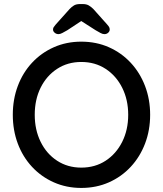

<svg xmlns="http://www.w3.org/2000/svg" viewBox="-20 -915 801 945"><path d="M719 -350Q719 -274 694 -208.5Q669 -143 623.5 -94Q578 -45 516 -17.5Q454 10 380 10Q307 10 245 -17.5Q183 -45 137.5 -94Q92 -143 67.5 -208.5Q43 -274 43 -350Q43 -426 67.5 -491.5Q92 -557 137.5 -606Q183 -655 245 -682.5Q307 -710 380 -710Q454 -710 516 -682.5Q578 -655 623.5 -606Q669 -557 694 -491.5Q719 -426 719 -350ZM611 -350Q611 -424 581.5 -483Q552 -542 500 -576Q448 -610 380 -610Q313 -610 261 -576Q209 -542 180 -483.5Q151 -425 151 -350Q151 -276 180 -217Q209 -158 261 -124Q313 -90 380 -90Q448 -90 500 -124Q552 -158 581.5 -217Q611 -276 611 -350ZM396 -822 311 -766Q297 -758 286.5 -752.5Q276 -747 268 -747Q257 -747 249 -754Q241 -761 241 -769Q241 -776 244 -781Q247 -786 254 -794L322 -870Q333 -882 344.5 -888.5Q356 -895 373 -895H388Q405 -895 416.5 -888.5Q428 -882 440 -870L507 -795Q515 -786 517.5 -781Q520 -776 520 -769Q520 -761 512.5 -754Q505 -747 494 -747Q485 -747 475 -752.5Q465 -758 451 -766L365 -821Z"/></svg>

Font: Quicksand Light SemiBold
Style: Regular
Weight: 600
Version: Version 3.004